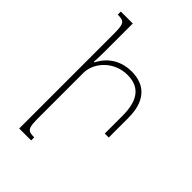

<svg xmlns="http://www.w3.org/2000/svg" viewBox="-213 -800 887 887"><g transform="rotate(45 230.0 -357.0)"><path d="M114 -391C114 -458 176 -529 265 -529C341 -529 382 -484 382 -379V-263H408V-391C408 -496 360 -554 267 -554C209 -554 149 -528 116 -462H112C113 -482 114 -503 114 -524V-714H36V-694C82 -694 86 -683 86 -609V0H164V-20C118 -20 114 -31 114 -105Z"/></g></svg>

Font: Noto Serif Armenian ExtraCondensed Thin
Style: Regular
Weight: 100
Width: 2
Designer: Monotype Design Team
Foundry: Monotype Imaging Inc.
Version: Version 2.008